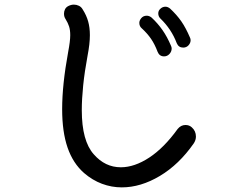

<svg xmlns="http://www.w3.org/2000/svg" viewBox="-20 -789 1040 831"><path d="M344 -40Q296 -82 272.5 -150Q249 -218 249 -317Q249 -370 255.5 -431.5Q262 -493 275 -564Q284 -611 284 -637Q284 -659 279 -674.5Q274 -690 264 -706Q257 -716 257 -730Q257 -740 261.5 -749Q266 -758 276 -763Q288 -769 300 -769Q311 -769 321.5 -764Q332 -759 338 -748Q354 -723 361.5 -696.5Q369 -670 369 -637Q369 -618 366.5 -596Q364 -574 359 -548Q346 -478 340 -419Q334 -360 334 -312Q334 -179 386 -121Q435 -65 503 -65Q562 -65 626 -107Q690 -149 749 -231Q763 -248 783 -248Q799 -248 810 -238Q828 -222 828 -198Q828 -183 819 -169Q755 -77 672 -27.5Q589 22 507 22Q463 22 421.5 6.5Q380 -9 344 -40ZM773 -583Q753 -583 745 -602Q722 -663 674 -709Q665 -718 665 -731Q665 -742 673 -750Q683 -760 696 -760Q706 -760 716 -752Q745 -725 764.5 -697Q784 -669 802 -627Q805 -621 805 -615Q805 -603 796 -593Q787 -583 773 -583ZM690 -545Q670 -545 662 -565Q650 -597 634 -620.5Q618 -644 594 -666Q583 -675 583 -690Q583 -700 591 -710Q600 -721 615 -721Q626 -721 636 -713Q663 -688 683.5 -658.5Q704 -629 720 -591Q723 -585 723 -579Q723 -566 713.5 -555.5Q704 -545 690 -545Z"/></svg>

Font: Kiwi Maru Medium
Style: Regular
Weight: 500
Designer: Hiroki-Chan
Version: Version 1.100